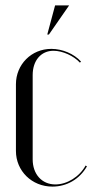

<svg xmlns="http://www.w3.org/2000/svg" viewBox="-20 -683 342 711"><path d="M161 -555 236 -663H184L155 -555ZM39 -371V-124C39 -50 98 8 174 8C228 8 275 -20 302 -67L297 -70C274 -28 228 0 185 0C135 0 101 -38 101 -93V-405C101 -459 132 -495 178 -495C212 -495 253 -476 276 -451L280 -455C254 -484 211 -502 170 -502C96 -502 39 -444 39 -371Z"/></svg>

Font: Moniqa Display
Style: Regular
Weight: 400
Designer: Rajesh Rajput
Foundry: Rajesh Rajput
Version: Version 1.000